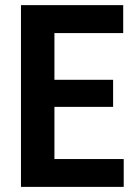

<svg xmlns="http://www.w3.org/2000/svg" viewBox="-20 -731 533 751"><path d="M463.9 -108.9V0H155.3V-108.9ZM192.9 -710.9V0H62V-710.9ZM422.4 -418.9V-313H155.3V-418.9ZM461.9 -710.9V-601.6H155.3V-710.9Z"/></svg>

Font: Roboto Condensed SemiBold
Style: Regular
Weight: 600
Designer: Christian Robertson
Foundry: Google
Version: Version 3.008; 2023